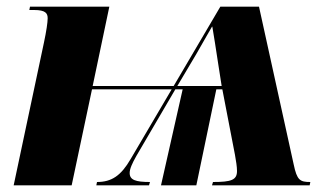

<svg xmlns="http://www.w3.org/2000/svg" viewBox="-20 -556 992 576"><path d="M112 -429 21 0H195L256 -288H495L372 -79C343 -29 315 -10 271 -10L269 0H427L430 -10C387 -10 369 -16 369 -37C369 -49 376 -65 389 -88L506 -288H528L463 0H569L629 -288H647L685 -91C688 -74 691 -56 691 -43C691 -16 674 -10 619 -10L616 0H909L911 -10C880 -10 871 -15 861 -63L757 -536H641L501 -298H258L308 -536H70L68 -526H82C117 -526 123 -516 123 -501C123 -489 119 -462 112 -429ZM512 -298 569 -394C595 -439 611 -468 616 -476H617C620 -457 629 -404 635 -362L645 -298Z"/></svg>

Font: Noto Serif Display Condensed Black
Style: Italic
Weight: 900
Width: 3
Italic angle: -12°
Designer: Monotype Design Team
Foundry: Monotype Imaging Inc.
Version: Version 2.009